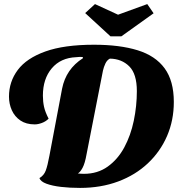

<svg xmlns="http://www.w3.org/2000/svg" viewBox="-20 -897 894 940"><path d="M372 23Q321 23 278.5 18Q236 13 207.5 2.5Q179 -8 173 -25Q195 -38 204 -62Q213 -86 222 -135L284 -463Q303 -559 386 -612L385 -618Q367 -619 353 -617Q277 -614 233.5 -562.5Q190 -511 190 -429Q190 -400 195.5 -374.5Q201 -349 218 -316Q204 -302 185 -295Q166 -288 150 -288Q108 -288 80 -307Q52 -326 38 -357Q24 -388 24 -424Q24 -497 67 -554.5Q110 -612 202 -645Q294 -678 440 -678Q566 -678 653.5 -651Q741 -624 786 -562.5Q831 -501 831 -398Q831 -308 798 -231.5Q765 -155 704 -97.5Q643 -40 558.5 -8.5Q474 23 372 23ZM391 -46Q458 -46 507.5 -81.5Q557 -117 588.5 -175.5Q620 -234 635 -306Q650 -378 650 -451Q650 -535 613 -572Q576 -609 518 -610Q504 -603 496 -586Q488 -569 484 -551L404 -143Q396 -97 384 -75Q372 -53 361 -48Q375 -46 391 -46ZM521 -719 397 -833 445 -877 558 -825 701 -877 732 -832 574 -719Z"/></svg>

Font: Sansita Swashed
Style: Bold
Weight: 700
Designer: Pablo Cosgaya
Foundry: Omnibus-Type
Version: Version 1.003; ttfautohint (v1.8.3)